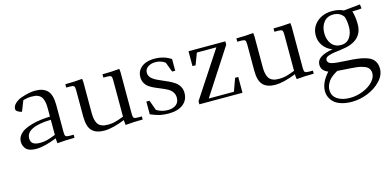

<svg xmlns="http://www.w3.org/2000/svg" viewBox="-70 -854 3161 1558"><g transform="rotate(-15 1510.0 -75.5)"><path d="M50.8 -81.1Q50.8 -109.9 67.9 -133.1Q85 -156.2 112.5 -171.1Q140.1 -186 177.7 -196.5Q215.3 -207 253.2 -211.7Q291 -216.3 332 -217.8V-290Q332 -322.3 326.4 -345.2Q320.8 -368.2 312 -381.1Q303.2 -394 288.8 -401.6Q274.4 -409.2 260.7 -411.1Q247.1 -413.1 228 -413.1Q194.8 -413.1 158.2 -402.8L123 -314Q104 -317.9 89.1 -327.4Q74.2 -336.9 74.2 -348.1Q74.2 -375.5 97.7 -397Q121.1 -418.5 154.5 -429.7Q188 -440.9 217.8 -446.5Q247.6 -452.1 268.1 -452.1Q337.9 -452.1 371.8 -416.5Q405.8 -380.9 405.8 -294.9V-65.9Q405.8 -41 412.8 -33.4Q419.9 -25.9 444.8 -25.9H480V0Q404.8 0 335 6.8L332 -21V-35.2Q225.1 6.8 158.2 6.8Q99.6 6.8 75.2 -18.1Q50.8 -43 50.8 -81.1ZM123 -88.9Q123 -61 141.8 -46.6Q160.6 -32.2 202.1 -32.2Q229.5 -32.2 257.1 -38.8Q284.7 -45.4 332 -64V-190.9Q123 -185.1 123 -88.9Z M520.5 -411.1V-439Q593.3 -439 663.6 -445.8L666.5 -418V-154.8Q666.5 -122.6 672.6 -99.6Q678.7 -76.7 688 -63.7Q697.3 -50.8 712.4 -43.5Q727.5 -36.1 741.5 -34.2Q755.4 -32.2 774.4 -32.2Q801.8 -32.2 829.3 -38.8Q856.9 -45.4 904.3 -64V-371.1Q904.3 -396.5 897.2 -403.8Q890.1 -411.1 865.7 -411.1H832.5V-439Q905.8 -439 975.6 -445.8L978.5 -418V-65.9Q978.5 -41 985.6 -33.4Q992.7 -25.9 1017.6 -25.9H1052.7V0Q978 0 907.7 6.8L904.3 -21V-35.2Q797.4 6.8 730.5 6.8Q660.6 6.8 626.7 -28.6Q592.8 -64 592.8 -149.9V-371.1Q592.8 -396 585.7 -403.6Q578.6 -411.1 553.7 -411.1Z M1119.1 -25.9V-132.8H1145.5L1176.3 -47.9Q1218.3 -21 1271.5 -21Q1314 -21 1340.1 -41Q1366.2 -61 1366.2 -100.1Q1366.2 -126.5 1352.8 -146.2Q1339.4 -166 1317.9 -178.2Q1296.4 -190.4 1270.5 -200.9Q1244.6 -211.4 1218.8 -222.7Q1192.9 -233.9 1171.4 -247.8Q1149.9 -261.7 1136.5 -284.4Q1123 -307.1 1123 -336.9Q1123 -375 1144.5 -401.9Q1166 -428.7 1198.7 -440.4Q1231.4 -452.1 1271.5 -452.1Q1349.6 -452.1 1410.2 -412.1V-314H1384.3L1353.5 -396Q1319.3 -422.9 1271.5 -422.9Q1234.4 -422.9 1208.7 -405.3Q1183.1 -387.7 1183.1 -357.9Q1183.1 -335.9 1197 -318.8Q1210.9 -301.8 1233.4 -289.8Q1255.9 -277.8 1282.7 -266.6Q1309.6 -255.4 1336.7 -242.7Q1363.8 -230 1386.2 -214.8Q1408.7 -199.7 1422.6 -175.8Q1436.5 -151.9 1436.5 -122.1Q1436.5 -61.5 1392.3 -26.9Q1348.1 7.8 1271.5 7.8Q1228.5 7.8 1197.3 0.7Q1166 -6.3 1119.1 -25.9Z M1528.8 0V-25.9L1781.7 -411.1H1618.2L1581.1 -314H1555.2V-439H1864.7V-411.1L1614.7 -25.9H1826.2L1864.7 -132.8H1891.1V0Z M1957.5 -411.1V-439Q2030.3 -439 2100.6 -445.8L2103.5 -418V-154.8Q2103.5 -122.6 2109.6 -99.6Q2115.7 -76.7 2125 -63.7Q2134.3 -50.8 2149.4 -43.5Q2164.6 -36.1 2178.5 -34.2Q2192.4 -32.2 2211.4 -32.2Q2238.8 -32.2 2266.4 -38.8Q2293.9 -45.4 2341.3 -64V-371.1Q2341.3 -396.5 2334.2 -403.8Q2327.1 -411.1 2302.7 -411.1H2269.5V-439Q2342.8 -439 2412.6 -445.8L2415.5 -418V-65.9Q2415.5 -41 2422.6 -33.4Q2429.7 -25.9 2454.6 -25.9H2489.7V0Q2415 0 2344.7 6.8L2341.3 -21V-35.2Q2234.4 6.8 2167.5 6.8Q2097.7 6.8 2063.7 -28.6Q2029.8 -64 2029.8 -149.9V-371.1Q2029.8 -396 2022.7 -403.6Q2015.6 -411.1 1990.7 -411.1Z M2540.5 161.1Q2540.5 88.9 2608.4 14.2Q2552.2 -6.8 2552.2 -58.1Q2552.2 -93.8 2585.2 -116.9Q2618.2 -140.1 2688.5 -151.9Q2641.1 -168.9 2613.3 -207.3Q2585.4 -245.6 2585.4 -294.9Q2585.4 -362.8 2636 -407.5Q2686.5 -452.1 2766.1 -452.1Q2819.3 -452.1 2858.4 -432.1L2997.1 -445.8L3000.5 -418V-411.1L2972.2 -408.2Q2938.5 -408.2 2923.3 -407.2Q2938.5 -354 2938.5 -295.9Q2938.5 -151.4 2755.4 -130.9Q2684.6 -123 2651.4 -112.8Q2618.2 -102.5 2618.2 -80.1Q2618.2 -55.2 2649.9 -45.9Q2681.6 -36.6 2778.3 -32.2Q2829.1 -29.8 2865.2 -25.1Q2901.4 -20.5 2932.1 -11.2Q2962.9 -2 2981.2 12.5Q2999.5 26.9 3009.5 48.6Q3019.5 70.3 3019.5 100.1Q3019.5 153.8 2975.1 200.9Q2930.7 248 2864.7 274.4Q2798.8 300.8 2732.4 300.8Q2682.1 300.8 2643.8 288.8Q2605.5 276.9 2583.7 256.6Q2562 236.3 2551.3 212.2Q2540.5 188 2540.5 161.1ZM2578.1 161.1Q2578.1 211.4 2618.7 238.8Q2659.2 266.1 2724.1 266.1Q2782.2 266.1 2835.2 244.4Q2888.2 222.7 2919.2 188.7Q2950.2 154.8 2950.2 119.1Q2950.2 103.5 2944.8 91.6Q2939.5 79.6 2930.9 71Q2922.4 62.5 2906.5 56.2Q2890.6 49.8 2875.7 45.9Q2860.8 42 2836.7 39.3Q2812.5 36.6 2793 35.2Q2773.4 33.7 2743.2 32.2Q2728.5 31.7 2681.2 27.8Q2676.8 29.8 2669.9 33.2Q2663.1 36.6 2645.3 49.1Q2627.4 61.5 2614 75.7Q2600.6 89.8 2589.4 113Q2578.1 136.2 2578.1 161.1ZM2765.1 -167Q2812 -167 2838.1 -203.1Q2864.3 -239.3 2864.3 -294.9Q2864.3 -340.3 2852.5 -378.9Q2822.8 -422.9 2766.1 -422.9Q2714.4 -422.9 2685.8 -386.5Q2657.2 -350.1 2657.2 -294.9Q2657.2 -239.7 2685.5 -203.4Q2713.9 -167 2765.1 -167Z"/></g></svg>

Font: Dihjauti
Style: Regular
Weight: 400
Designer: T. Christopher White
Version: Version 3.0.0